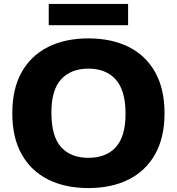

<svg xmlns="http://www.w3.org/2000/svg" viewBox="-20 -945 898 975"><path d="M429 10Q311 10 224.2 -33.5Q137.5 -77 90 -161.5Q42.5 -246 42.5 -370Q42.5 -494 90 -578.5Q137.5 -663 224.2 -706.5Q311 -750 429 -750Q547.5 -750 634.2 -706.2Q721 -662.5 768.2 -577.8Q815.5 -493 815.5 -370Q815.5 -247 768 -162.2Q720.5 -77.5 633.8 -33.8Q547 10 429 10ZM429 -143.5Q519 -143.5 568.2 -197.8Q617.5 -252 617.5 -366.5Q617.5 -486.5 567.5 -541.5Q517.5 -596.5 429 -596.5Q341 -596.5 291 -543Q241 -489.5 241 -373.5Q241 -252.5 290.2 -198Q339.5 -143.5 429 -143.5ZM227.5 -817V-925H630.5V-817Z"/></svg>

Font: Encode Sans Semi Expanded ExtraBold
Style: Regular
Weight: 800
Width: 6
Designer: Multiple Designers
Foundry: Impallari Type
Version: Version 3.000; ttfautohint (v1.8.3) -l 8 -r 50 -G 200 -x 14 